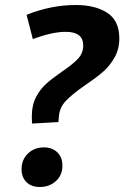

<svg xmlns="http://www.w3.org/2000/svg" viewBox="-20 -736 496 766"><path d="M108 -243Q107 -254 107 -273Q107 -317 124 -349Q141 -381 164.5 -402Q188 -423 227 -450Q271 -480 291.5 -502Q312 -524 312 -555Q312 -609 242 -609Q188 -609 111 -580L86 -677Q184 -716 282 -716Q361 -716 408.5 -684.5Q456 -653 456 -583Q456 -540 437 -506.5Q418 -473 391 -449.5Q364 -426 321 -397Q269 -361 243.5 -334.5Q218 -308 215 -272L213 -249ZM66 -61Q66 -99 91.5 -123.5Q117 -148 155 -148Q188 -148 208.5 -128.5Q229 -109 229 -75Q229 -37 203 -13.5Q177 10 139 10Q105 10 85.5 -9.5Q66 -29 66 -61Z"/></svg>

Font: Bitter Pro
Style: Bold Italic
Weight: 700
Italic angle: -9°
Designer: Sol Matas, and Bitter project Authors
Foundry: Sol Matas
Version: Version 1.010